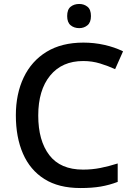

<svg xmlns="http://www.w3.org/2000/svg" viewBox="-20 -939 673 969"><path d="M400 -631Q293 -631 233 -557.5Q173 -484 173 -356Q173 -229 229 -156Q285 -83 399 -83Q445 -83 487.5 -91.5Q530 -100 574 -114V-21Q532 -5 488.5 2.5Q445 10 386 10Q276 10 204 -35.5Q132 -81 96 -163.5Q60 -246 60 -357Q60 -465 99.5 -548Q139 -631 215 -677.5Q291 -724 401 -724Q455 -724 506.5 -712.5Q558 -701 601 -680L561 -590Q526 -606 485.5 -618.5Q445 -631 400 -631ZM380 -919Q404 -919 421.5 -905Q439 -891 439 -858Q439 -826 421.5 -811.5Q404 -797 380 -797Q354 -797 336.5 -811.5Q319 -826 319 -858Q319 -891 336.5 -905Q354 -919 380 -919Z"/></svg>

Font: Noto Sans Myanmar Medium
Style: Regular
Weight: 500
Designer: Monotype Design Team
Foundry: Monotype Imaging Inc.
Version: Version 2.107; ttfautohint (v1.8.4.7-5d5b)